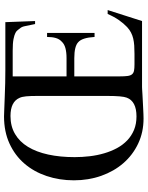

<svg xmlns="http://www.w3.org/2000/svg" viewBox="87 -795 716 930"><g transform="rotate(-90 445.0 -330.0)"><path d="M445.3 -508.8Q445.3 -541 443.4 -561.5Q441.4 -582 436 -593.3Q417 -637.2 348.1 -637.2Q298.3 -637.2 261 -615.2Q223.6 -593.3 198.7 -552.5Q173.8 -511.7 161.4 -454.3Q148.9 -397 148.9 -326.2Q148.9 -289.6 153.3 -252.9Q157.7 -216.3 167.5 -183.1Q177.2 -149.9 192.6 -121.3Q208 -92.8 230 -71.8Q252 -50.8 280.8 -38.8Q309.6 -26.9 346.2 -26.9Q419.4 -26.9 437 -74.2Q445.3 -95.7 445.3 -166.5ZM808.1 0H488.8Q486.8 0 476.8 0.5Q466.8 1 452.1 2Q437.5 2.9 420.2 3.7Q402.8 4.4 386.5 5.4Q370.1 6.3 356.7 6.8Q343.3 7.3 335.9 7.3Q269.5 7.3 214.4 -18.8Q159.2 -44.9 119.6 -90.6Q80.1 -136.2 58.3 -197.8Q36.6 -259.3 36.6 -330.1Q36.6 -400.4 57.4 -462.2Q78.1 -523.9 117.7 -569.8Q157.2 -615.7 214.8 -642.1Q272.5 -668.5 346.2 -668.5Q352.5 -668.5 375.7 -667.5Q398.9 -666.5 441.9 -665Q475.1 -663.6 507.8 -662.8Q540.5 -662.1 571.8 -662.1H802.7L808.1 -518.1H793.5Q787.1 -546.4 783.9 -564.5Q780.8 -582.5 772.9 -590.8Q768.6 -595.7 764.6 -601.8Q760.7 -607.9 750.5 -613.3Q740.2 -618.7 720.5 -622.6Q700.7 -626.5 665 -626.5H540V-365.7H628.4Q656.7 -365.7 676.8 -371.1Q696.8 -376.5 708 -388.7Q720.7 -399.9 725.8 -417.5Q731 -435.1 731 -460H750.5V-230H731Q727.5 -289.6 706.1 -308.6Q686.5 -328.1 628.4 -328.1H540V-109.4Q540 -84.5 542 -70.1Q543.9 -55.7 550.3 -48.3Q556.6 -41 567.9 -38.8Q579.1 -36.6 597.7 -36.6H649.4Q671.4 -36.6 689.5 -37.8Q707.5 -39.1 723.1 -42.7Q738.8 -46.4 752.4 -53.5Q766.1 -60.5 778.8 -72.3Q796.9 -89.4 813 -112.5Q829.1 -135.7 842.3 -166.5H861.3Z"/></g></svg>

Font: Doulos SIL Compact
Style: Regular
Weight: 400
Designer: Walt Agee, Victor Gaultney, Peter Martin, Debbi Hosken
Foundry: SIL International
Version: Version 4.110; 2011; Maintenance release ; LnSpcTght